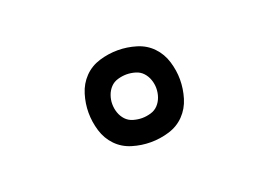

<svg xmlns="http://www.w3.org/2000/svg" viewBox="-48 -871 595 426"><g transform="rotate(-20 250.0 -657.5)"><path d="M250 -549Q228 -549 206.5 -555.5Q185 -562 170 -577.5Q155 -593 148.5 -614.5Q142 -636 142 -658Q142 -679 148.5 -700.5Q155 -722 170 -737.5Q185 -753 206.5 -759.5Q228 -766 250 -766Q272 -766 293.5 -759.5Q315 -753 330 -737.5Q345 -722 351.5 -700.5Q358 -679 358 -658Q358 -636 351.5 -614.5Q345 -593 330 -577.5Q315 -562 293.5 -555.5Q272 -549 250 -549ZM250 -606Q260 -606 270.5 -609Q281 -612 288 -619.5Q295 -627 298.5 -637Q302 -647 302 -658Q302 -668 298.5 -678Q295 -688 288 -695.5Q281 -703 270.5 -706Q260 -709 250 -709Q240 -709 229.5 -706Q219 -703 212 -695.5Q205 -688 201.5 -678Q198 -668 198 -658Q198 -647 201.5 -637Q205 -627 212 -619.5Q219 -612 229.5 -609Q240 -606 250 -606Z"/></g></svg>

Font: Iosevka Curly Light
Style: Regular
Weight: 300
Monospace: yes
Designer: Belleve Invis
Foundry: Belleve Invis
Version: Version 22.1.2; ttfautohint (v1.8.4)